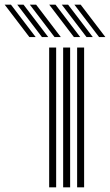

<svg xmlns="http://www.w3.org/2000/svg" viewBox="-170 -804 472 824"><path d="M161 0V-600H191V0ZM41 0V-600H71V0ZM101 0V-600H131V0ZM64 -645 -42 -784H-15L91 -645ZM-44 -645 -150 -784H-123L-17 -645ZM10 -645 -96 -784H-69L37 -645ZM255.2 -645 149.2 -784H176.2L282.2 -645ZM147.2 -645 41.2 -784H68.2L174.2 -645ZM201.2 -645 95.2 -784H122.2L228.2 -645Z"/></svg>

Font: Big Shoulders Inline Display Black
Style: Regular
Weight: 900
Designer: Patric King
Foundry: XO Type Co
Version: Version 1.000